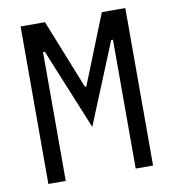

<svg xmlns="http://www.w3.org/2000/svg" viewBox="-79 -768 758 838"><g transform="rotate(-10 300.0 -349.0)"><path d="M68 0V-698H176L299 -390H305L428 -698H532V0H455V-571H447L300 -212L153 -571H145V0Z"/></g></svg>

Font: Lilex Nerd Font
Style: Regular
Weight: 400
Designer: Mike Abbink, Paul van der Laan, Pieter van Rosmalen, Mikhael Khrustik
Foundry: Mikhael Khrustik
Version: Version 2.400; ttfautohint (v1.8.4.7-5d5b);Nerd Fonts 3.3.0